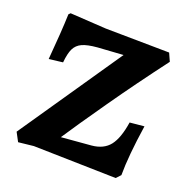

<svg xmlns="http://www.w3.org/2000/svg" viewBox="-93 -560 644 654"><g transform="rotate(20 229.0 -232.5)"><path d="M274 -398 182 -392Q146 -389 127.5 -380.5Q109 -372 100.5 -354.5Q92 -337 89 -304L39 -298Q48 -401 50 -464L56 -470L186 -462L417 -459L430 -430Q349 -323 277 -220Q205 -117 169 -62L277 -71Q320 -75 341.5 -102.5Q363 -130 372 -189L424 -194Q407 -81 407 -11L392 5L93 -2L38 4L21 -28Z"/></g></svg>

Font: Alegreya
Style: Bold
Weight: 700
Designer: Juan Pablo del Peral
Foundry: Huerta Tipografica
Version: Version 2.008; ttfautohint (v1.8)